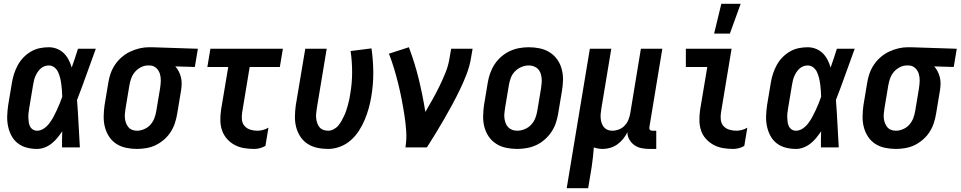

<svg xmlns="http://www.w3.org/2000/svg" viewBox="-20 -777 5063 1012"><path d="M175 8Q147 8 120.5 1Q94 -6 73.5 -22Q53 -38 40.5 -61.5Q28 -85 22.5 -111.5Q17 -138 18 -166Q19 -194 23 -222L43 -342Q47 -366 54.5 -389Q62 -412 74 -434Q86 -456 104 -474.5Q122 -493 143.5 -505.5Q165 -518 189 -523Q213 -528 237 -528Q260 -528 281 -519.5Q302 -511 317 -496Q332 -481 342 -461.5Q352 -442 358 -421Q367 -446 375 -470.5Q383 -495 391 -520H485Q460 -452 436 -384.5Q412 -317 386 -250Q391 -187 394 -124.5Q397 -62 401 0H307Q307 -21 307 -42.5Q307 -64 308 -85Q296 -67 282.5 -50.5Q269 -34 252 -20.5Q235 -7 215 0.5Q195 8 175 8ZM175 -88Q194 -88 211 -99.5Q228 -111 240 -127Q252 -143 261.5 -160.5Q271 -178 279 -195.5Q287 -213 294.5 -231Q302 -249 308 -267Q308 -284 306.5 -300.5Q305 -317 303 -333.5Q301 -350 297 -366Q293 -382 286.5 -396.5Q280 -411 267 -421.5Q254 -432 237 -432Q225 -432 213.5 -427.5Q202 -423 193 -414.5Q184 -406 177 -395Q170 -384 165.5 -373Q161 -362 158.5 -350Q156 -338 154 -327L134 -207Q132 -194 130.5 -182Q129 -170 129.5 -157.5Q130 -145 131.5 -133.5Q133 -122 138 -111.5Q143 -101 153 -94.5Q163 -88 175 -88Z M702 8Q673 8 644.5 2Q616 -4 593 -19Q570 -34 555 -57Q540 -80 533 -107Q526 -134 526.5 -163.5Q527 -193 531 -222L551 -342Q555 -367 563.5 -391Q572 -415 587 -437Q602 -459 622.5 -476.5Q643 -494 666.5 -505Q690 -516 715 -522Q740 -528 765 -528H781L1023 -520L1007 -424L904 -427Q915 -415 922.5 -400Q930 -385 934 -368.5Q938 -352 937.5 -334Q937 -316 934 -298L914 -178Q910 -153 902 -128.5Q894 -104 880 -82Q866 -60 845.5 -42Q825 -24 801.5 -12.5Q778 -1 752.5 3.5Q727 8 702 8ZM702 -88Q721 -88 740.5 -96.5Q760 -105 773.5 -120.5Q787 -136 794 -155Q801 -174 804 -193L824 -313Q827 -333 827.5 -352Q828 -371 822.5 -388.5Q817 -406 803.5 -418.5Q790 -431 771 -432H759Q741 -432 722.5 -422.5Q704 -413 691 -397.5Q678 -382 671.5 -363.5Q665 -345 662 -327L642 -207Q640 -193 638.5 -179.5Q637 -166 638.5 -153Q640 -140 644.5 -128Q649 -116 657 -106.5Q665 -97 677 -92.5Q689 -88 702 -88Z M1320 8Q1292 8 1265.5 3.5Q1239 -1 1216 -13.5Q1193 -26 1176 -45.5Q1159 -65 1150.5 -89.5Q1142 -114 1141.5 -141.5Q1141 -169 1145 -197L1183 -424H1073L1089 -520H1471L1455 -424H1296L1256 -182Q1253 -162 1255.5 -143.5Q1258 -125 1270 -112Q1282 -99 1299.5 -93.5Q1317 -88 1336 -88Q1351 -88 1366 -92Q1381 -96 1395 -104L1379 -8Q1365 0 1350 4Q1335 8 1320 8Z M1710 8Q1680 8 1652 2Q1624 -4 1601 -19Q1578 -34 1563 -57Q1548 -80 1541 -107Q1534 -134 1534.5 -163.5Q1535 -193 1539 -222L1589 -520H1702L1650 -207Q1648 -193 1646.5 -179.5Q1645 -166 1646.5 -153.5Q1648 -141 1652 -128.5Q1656 -116 1664 -106.5Q1672 -97 1684 -92.5Q1696 -88 1710 -88Q1724 -88 1738.5 -95.5Q1753 -103 1763 -115Q1773 -127 1780.5 -140.5Q1788 -154 1794.5 -168Q1801 -182 1805.5 -196Q1810 -210 1814 -224.5Q1818 -239 1821 -253Q1824 -267 1826 -282Q1836 -339 1836 -396Q1836 -453 1828 -508L1938 -522Q1947 -460 1947.5 -396Q1948 -332 1937 -268Q1932 -237 1923.5 -206.5Q1915 -176 1902.5 -146Q1890 -116 1872 -88Q1854 -60 1828.5 -37.5Q1803 -15 1771.5 -3.5Q1740 8 1710 8Z M2117 0Q2124 -44 2121 -86.5Q2118 -129 2111.5 -171Q2105 -213 2097 -254Q2089 -295 2079 -335.5Q2069 -376 2057 -416Q2045 -456 2030 -494L2135 -528Q2166 -447 2187 -361Q2208 -275 2222 -187Q2242 -221 2261 -255Q2280 -289 2297 -324Q2314 -359 2328.5 -395Q2343 -431 2349 -468L2358 -520H2471L2462 -468Q2455 -427 2439.5 -386.5Q2424 -346 2405 -306.5Q2386 -267 2365 -228Q2344 -189 2322 -151Q2300 -113 2277 -75Q2254 -37 2230 0Z M2706 8Q2676 8 2647.5 2Q2619 -4 2595.5 -19Q2572 -34 2556.5 -56.5Q2541 -79 2533.5 -106.5Q2526 -134 2526.5 -163.5Q2527 -193 2531 -222L2551 -342Q2555 -367 2564 -392Q2573 -417 2587.5 -439Q2602 -461 2623 -479Q2644 -497 2668 -508Q2692 -519 2717 -523.5Q2742 -528 2767 -528Q2797 -528 2825.5 -522Q2854 -516 2877.5 -501Q2901 -486 2917 -463.5Q2933 -441 2940.5 -413.5Q2948 -386 2947.5 -356.5Q2947 -327 2942 -298L2922 -178Q2918 -153 2909.5 -128Q2901 -103 2886 -81Q2871 -59 2850.5 -41Q2830 -23 2806 -12Q2782 -1 2756.5 3.5Q2731 8 2706 8ZM2706 -88Q2725 -88 2745 -96Q2765 -104 2779.5 -119.5Q2794 -135 2801.5 -154.5Q2809 -174 2812 -193L2832 -313Q2834 -327 2835 -340.5Q2836 -354 2834.5 -367.5Q2833 -381 2828.5 -393Q2824 -405 2815 -414Q2806 -423 2793.5 -427.5Q2781 -432 2767 -432Q2748 -432 2728.5 -424Q2709 -416 2694 -400.5Q2679 -385 2672 -365.5Q2665 -346 2662 -327L2642 -207Q2640 -193 2638.5 -179.5Q2637 -166 2639 -152.5Q2641 -139 2645.5 -127Q2650 -115 2659 -106Q2668 -97 2680 -92.5Q2692 -88 2706 -88Z M2967 215 3089 -520H3202L3150 -207Q3148 -194 3146.5 -180.5Q3145 -167 3146 -154Q3147 -141 3151 -129Q3155 -117 3162.5 -107.5Q3170 -98 3181.5 -93Q3193 -88 3206 -88Q3224 -88 3241.5 -94.5Q3259 -101 3272 -114.5Q3285 -128 3292 -145Q3299 -162 3302 -180L3358 -520H3471L3403 -108Q3402 -104 3402.5 -100Q3403 -96 3405.5 -93Q3408 -90 3411.5 -89Q3415 -88 3419 -88H3439V8H3403Q3382 8 3361.5 4Q3341 0 3324.5 -11.5Q3308 -23 3297.5 -41Q3287 -59 3287 -80Q3278 -62 3265 -45.5Q3252 -29 3234.5 -16.5Q3217 -4 3197 2Q3177 8 3158 8Q3145 8 3133 6Q3121 4 3110 0Q3108 27 3105 54Q3102 81 3098 107L3080 215Z M3845 8Q3817 8 3790.5 3.5Q3764 -1 3741 -13.5Q3718 -26 3700.5 -45.5Q3683 -65 3675 -89.5Q3667 -114 3666.5 -141.5Q3666 -169 3670 -197L3708 -424H3595V-520H3836L3780 -182Q3777 -162 3779.5 -143.5Q3782 -125 3794 -112Q3806 -99 3824 -93.5Q3842 -88 3861 -88Q3875 -88 3890.5 -92Q3906 -96 3919 -104L3903 -8Q3890 0 3874.5 4Q3859 8 3845 8ZM3744 -600 3782 -757H3884L3827 -600Z M4175 8Q4147 8 4120.5 1Q4094 -6 4073.5 -22Q4053 -38 4040.5 -61.5Q4028 -85 4022.5 -111.5Q4017 -138 4018 -166Q4019 -194 4023 -222L4043 -342Q4047 -366 4054.5 -389Q4062 -412 4074 -434Q4086 -456 4104 -474.5Q4122 -493 4143.5 -505.5Q4165 -518 4189 -523Q4213 -528 4237 -528Q4260 -528 4281 -519.5Q4302 -511 4317 -496Q4332 -481 4342 -461.5Q4352 -442 4358 -421Q4367 -446 4375 -470.5Q4383 -495 4391 -520H4485Q4460 -452 4436 -384.5Q4412 -317 4386 -250Q4391 -187 4394 -124.5Q4397 -62 4401 0H4307Q4307 -21 4307 -42.5Q4307 -64 4308 -85Q4296 -67 4282.5 -50.5Q4269 -34 4252 -20.5Q4235 -7 4215 0.5Q4195 8 4175 8ZM4175 -88Q4194 -88 4211 -99.5Q4228 -111 4240 -127Q4252 -143 4261.5 -160.5Q4271 -178 4279 -195.5Q4287 -213 4294.5 -231Q4302 -249 4308 -267Q4308 -284 4306.5 -300.5Q4305 -317 4303 -333.5Q4301 -350 4297 -366Q4293 -382 4286.5 -396.5Q4280 -411 4267 -421.5Q4254 -432 4237 -432Q4225 -432 4213.5 -427.5Q4202 -423 4193 -414.5Q4184 -406 4177 -395Q4170 -384 4165.5 -373Q4161 -362 4158.5 -350Q4156 -338 4154 -327L4134 -207Q4132 -194 4130.5 -182Q4129 -170 4129.5 -157.5Q4130 -145 4131.5 -133.5Q4133 -122 4138 -111.5Q4143 -101 4153 -94.5Q4163 -88 4175 -88Z M4702 8Q4673 8 4644.5 2Q4616 -4 4593 -19Q4570 -34 4555 -57Q4540 -80 4533 -107Q4526 -134 4526.5 -163.5Q4527 -193 4531 -222L4551 -342Q4555 -367 4563.5 -391Q4572 -415 4587 -437Q4602 -459 4622.5 -476.5Q4643 -494 4666.5 -505Q4690 -516 4715 -522Q4740 -528 4765 -528H4781L5023 -520L5007 -424L4904 -427Q4915 -415 4922.5 -400Q4930 -385 4934 -368.5Q4938 -352 4937.5 -334Q4937 -316 4934 -298L4914 -178Q4910 -153 4902 -128.5Q4894 -104 4880 -82Q4866 -60 4845.5 -42Q4825 -24 4801.5 -12.5Q4778 -1 4752.5 3.5Q4727 8 4702 8ZM4702 -88Q4721 -88 4740.5 -96.5Q4760 -105 4773.5 -120.5Q4787 -136 4794 -155Q4801 -174 4804 -193L4824 -313Q4827 -333 4827.5 -352Q4828 -371 4822.5 -388.5Q4817 -406 4803.5 -418.5Q4790 -431 4771 -432H4759Q4741 -432 4722.5 -422.5Q4704 -413 4691 -397.5Q4678 -382 4671.5 -363.5Q4665 -345 4662 -327L4642 -207Q4640 -193 4638.5 -179.5Q4637 -166 4638.5 -153Q4640 -140 4644.5 -128Q4649 -116 4657 -106.5Q4665 -97 4677 -92.5Q4689 -88 4702 -88Z"/></svg>

Font: Iosevka Oblique
Style: Bold
Weight: 700
Italic angle: -9°
Monospace: yes
Designer: Belleve Invis
Foundry: Belleve Invis
Version: Version 32.5.0; ttfautohint (v1.8.4)